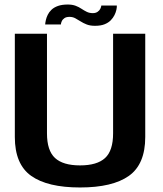

<svg xmlns="http://www.w3.org/2000/svg" viewBox="-20 -824 720 848"><path d="M333.5 4Q477 4 549.2 -47.2Q621.5 -98.5 621.5 -219V-675H479.5V-235Q479.5 -158.5 444 -126Q408.5 -93.5 333.5 -93.5Q258.5 -93.5 223 -126.2Q187.5 -159 187.5 -235V-675H45.5V-219Q45.5 -98.5 117.8 -47.2Q190 4 333.5 4ZM399.5 -710Q425 -710 441.8 -716.8Q458.5 -723.5 469 -734.2Q479.5 -745 485.5 -757Q491.5 -769 494 -780.5Q496.5 -792 496 -799.5H427.5Q427 -793.5 423.2 -785.5Q419.5 -777.5 411 -771.8Q402.5 -766 390 -766Q375 -766 363.2 -771.8Q351.5 -777.5 340 -785.2Q328.5 -793 314 -798.5Q299.5 -804 279 -804Q254 -804 236.2 -797.8Q218.5 -791.5 207.5 -781Q196.5 -770.5 190.8 -758.5Q185 -746.5 182.5 -735.2Q180 -724 179.5 -716H249Q249 -722 252.8 -730.2Q256.5 -738.5 264.8 -744Q273 -749.5 287 -749.5Q301 -749.5 312.2 -743.5Q323.5 -737.5 335.5 -729.8Q347.5 -722 362.8 -716Q378 -710 399.5 -710Z"/></svg>

Font: Anybody Thin SemiBold
Style: Regular
Weight: 600
Version: Version 1.113;gftools[0.9.25]